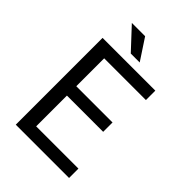

<svg xmlns="http://www.w3.org/2000/svg" viewBox="-256 -1002 1112 1112"><g transform="rotate(45 300.0 -446.0)"><path d="M476.1 -328.6H179.2V-76.7H525.4V0H88.9V-710.9H521V-633.8H179.2V-405.3H476.1ZM341.8 -762.2H268.6L147.5 -892.1H256.3Z"/></g></svg>

Font: TypoPRO Roboto Mono
Style: Regular
Weight: 400
Designer: Google
Version: Version 2.000986; 2015; ttfautohint (v1.3)